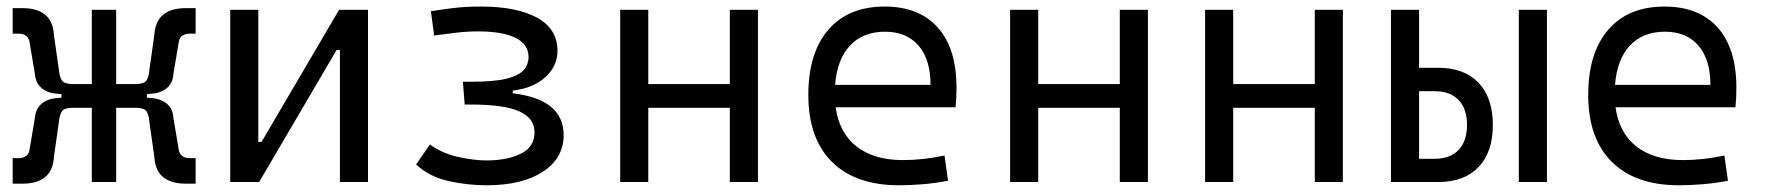

<svg xmlns="http://www.w3.org/2000/svg" viewBox="-20 -547 5313 577"><path d="M18.1 4.9V-71.8H37.6Q49.8 -71.8 58.8 -78.6Q67.9 -85.4 69.3 -100.6L85 -193.4Q87.4 -221.7 106.2 -236.3Q125 -251 153.3 -252.4L164.6 -253.4V-264.2L153.3 -265.1Q125 -266.6 106.2 -281.2Q87.4 -295.9 85 -324.2L69.3 -417Q67.9 -432.1 58.8 -439Q49.8 -445.8 37.6 -445.8H18.1V-522.5H48.8Q91.3 -522.5 115.5 -502.9Q139.6 -483.4 142.1 -441.9L156.7 -338.9Q159.2 -314 167 -304.2Q174.8 -294.4 198.7 -294.4H255.9V-517.6H329.1V-294.4H387.2Q411.6 -294.4 419.4 -304.2Q427.2 -314 429.2 -338.9L443.8 -441.9Q446.3 -483.4 470.5 -502.9Q494.6 -522.5 537.1 -522.5H567.9V-445.8H548.3Q536.1 -445.8 527.1 -439Q518.1 -432.1 516.6 -417L501 -324.2Q499 -295.9 480.2 -281.2Q461.4 -266.6 432.6 -265.1L421.4 -264.2V-253.4L432.6 -252.4Q461.4 -251 480.2 -236.3Q499 -221.7 501 -193.4L516.6 -100.6Q518.1 -85.4 527.1 -78.6Q536.1 -71.8 548.3 -71.8H567.9V4.9H537.1Q494.6 4.9 470.5 -14.6Q446.3 -34.2 443.8 -75.7L429.2 -178.7Q427.2 -203.6 419.4 -213.4Q411.6 -223.1 387.2 -223.1H329.1V0H255.9V-223.1H198.7Q174.8 -223.1 167 -213.4Q159.2 -203.6 156.7 -178.7L142.1 -75.7Q139.6 -34.2 115.5 -14.6Q91.3 4.9 48.8 4.9Z M671.9 0V-517.6H756.3V-120.6H766.1L999 -517.6H1085.9V0H1001.5V-397H991.7L758.8 0Z M1442.4 9.8Q1385.3 9.8 1327.9 -2.9Q1270.5 -15.6 1230.5 -52.7L1272 -112.8Q1309.1 -85.9 1356.4 -75.4Q1403.8 -64.9 1441.9 -64.9Q1504.4 -64.9 1545.4 -85.2Q1586.4 -105.5 1586.4 -149.4Q1586.4 -191.4 1541 -212.2Q1495.6 -232.9 1393.6 -232.9H1376.5L1371.1 -301.3H1395Q1465.8 -301.3 1503.2 -310.8Q1540.5 -320.3 1554.4 -337.2Q1568.4 -354 1568.4 -375.5Q1568.4 -414.1 1529.1 -433.3Q1489.7 -452.6 1418 -452.6Q1383.3 -452.6 1353.5 -449Q1323.7 -445.3 1284.7 -440.4L1274.9 -513.2Q1308.1 -518.6 1342.8 -522.9Q1377.4 -527.3 1425.8 -527.3Q1532.7 -527.3 1594 -493.9Q1655.3 -460.4 1655.3 -394Q1655.3 -348.6 1618.9 -315.2Q1582.5 -281.7 1521 -274.9V-266.6Q1673.8 -248.5 1673.8 -141.1Q1673.8 -71.8 1611.6 -31Q1549.3 9.8 1442.4 9.8Z M2173.3 0V-223.1H1928.2V0H1843.8V-517.6H1928.2V-294.4H2173.3V-517.6H2257.8V0Z M2681.6 9.8Q2551.3 9.8 2480.2 -60.5Q2409.2 -130.9 2409.2 -261.7Q2409.2 -387.7 2469.2 -457.5Q2529.3 -527.3 2638.7 -527.3Q2741.7 -527.3 2798.1 -464.4Q2854.5 -401.4 2854.5 -283.2Q2854.5 -250.5 2851.6 -224.6H2491.2Q2502 -147.5 2554.2 -106.7Q2606.4 -65.9 2693.4 -65.9Q2753.9 -65.9 2818.4 -79.6L2829.1 -3.9Q2789.1 3.9 2751.5 6.8Q2713.9 9.8 2681.6 9.8ZM2489.7 -292H2776.4Q2776.4 -368.7 2740.2 -410.2Q2704.1 -451.7 2639.6 -451.7Q2573.7 -451.7 2534.7 -410.2Q2495.6 -368.7 2489.7 -292Z M3345.2 0V-223.1H3100.1V0H3015.6V-517.6H3100.1V-294.4H3345.2V-517.6H3429.7V0Z M3931.2 0V-223.1H3686V0H3601.6V-517.6H3686V-294.4H3931.2V-517.6H4015.6V0Z M4160.2 0V-517.6H4244.6V-343.3H4301.8Q4380.4 -343.3 4423.3 -298.3Q4466.3 -253.4 4466.3 -171.4Q4466.3 -89.8 4423.3 -44.9Q4380.4 0 4301.8 0ZM4544.4 0V-517.6H4628.9V0ZM4244.6 -69.8H4291.5Q4337.9 -69.8 4363.3 -96.4Q4388.7 -123 4388.7 -171.4Q4388.7 -220.2 4363.3 -246.6Q4337.9 -272.9 4291.5 -272.9H4244.6Z M5025.4 9.8Q4895 9.8 4824 -60.5Q4752.9 -130.9 4752.9 -261.7Q4752.9 -387.7 4813 -457.5Q4873 -527.3 4982.4 -527.3Q5085.4 -527.3 5141.8 -464.4Q5198.2 -401.4 5198.2 -283.2Q5198.2 -250.5 5195.3 -224.6H4835Q4845.7 -147.5 4897.9 -106.7Q4950.2 -65.9 5037.1 -65.9Q5097.7 -65.9 5162.1 -79.6L5172.9 -3.9Q5132.8 3.9 5095.2 6.8Q5057.6 9.8 5025.4 9.8ZM4833.5 -292H5120.1Q5120.1 -368.7 5084 -410.2Q5047.9 -451.7 4983.4 -451.7Q4917.5 -451.7 4878.4 -410.2Q4839.4 -368.7 4833.5 -292Z"/></svg>

Font: Cascadia Code NF SemiLight
Style: Regular
Weight: 350
Monospace: yes
Designer: Aaron Bell
Foundry: Saja Typeworks
Version: Version 2404.023; ttfautohint (v1.8.4)